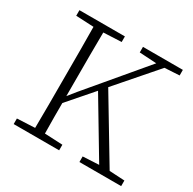

<svg xmlns="http://www.w3.org/2000/svg" viewBox="-149 -829 991 984"><g transform="rotate(30 346.0 -337.0)"><path d="M50 -641V-674H319V-641L213 -636Q212 -569 212 -501.5Q212 -434 212 -366V-259L249 -305L527 -635L426 -641V-674H662V-641L575 -636L375 -406L596 -38L686 -33V0H439V-33L534 -38L339 -364L212 -218Q212 -180 212 -134Q212 -88 213 -38L319 -33V0H50V-33L155 -38Q156 -106 156 -173.5Q156 -241 156 -308V-366Q156 -434 156 -501.5Q156 -569 155 -636Z"/></g></svg>

Font: Source Serif 4 SmText Light
Style: Regular
Weight: 300
Designer: Frank Grießhammer
Foundry: Adobe
Version: Version 4.005;hotconv 1.1.0;makeotfexe 2.6.0